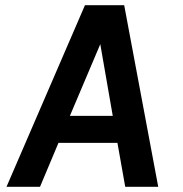

<svg xmlns="http://www.w3.org/2000/svg" viewBox="-20 -720 704 739"><path d="M5 -1 307 -700H458L589 -1H462L432 -170H205L134 -1ZM366 -550 249 -274H414Z"/></svg>

Font: Kulim Park
Style: Bold Italic
Weight: 700
Italic angle: -8°
Designer: Noponies / Dale Sattler
Foundry: Noponies
Version: Version 1.000; ttfautohint (v1.8.3)